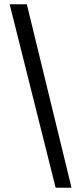

<svg xmlns="http://www.w3.org/2000/svg" viewBox="-20 -759 378 894"><path d="M313 115H239L25 -739H105Z"/></svg>

Font: Cantarell
Style: Regular
Weight: 400
Designer: Dave Crossland, Nikolaus Waxweiler, Florian Fecher, Jacques Le Bailly, Eben Sorkin, Alexei Vanyashin, Alexios Zavras, Em
Version: Version 0.303